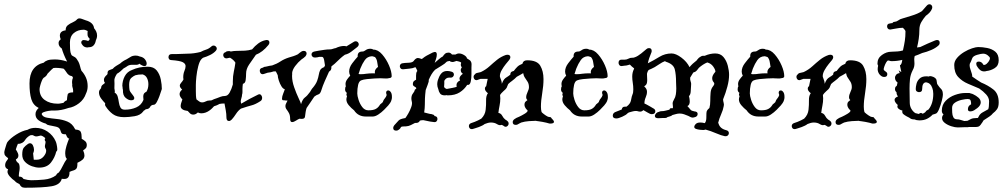

<svg xmlns="http://www.w3.org/2000/svg" viewBox="-96 -547 4712 898"><path d="M20 331Q10 331 4 326Q-2 321 -5 314Q-12 311 -17.5 307.5Q-23 304 -27 299Q-39 291 -50 278.5Q-61 266 -61 256Q-61 253 -60 250Q-59 247 -58 245Q-72 240 -72 226Q-72 214 -64 204L-61 200Q-58 195 -58 195Q-58 194 -58.5 193.5Q-59 193 -59 192Q-66 187 -71 181.5Q-76 176 -76 166Q-76 162 -73 151Q-70 140 -66.5 129.5Q-63 119 -61 117Q-48 100 -20.5 82.5Q7 65 33 60Q48 51 70 51Q101 51 126.5 68.5Q152 86 164 113Q168 122 169 129Q170 134 171 140Q172 146 172 151Q172 159 167 162Q161 189 142.5 213Q124 237 87 237Q72 237 53.5 230.5Q35 224 21.5 210.5Q8 197 8 176Q8 153 15 144Q22 135 35 126Q40 123 44 123Q53 123 58 133Q63 143 63 154Q63 159 61 165L59 170V172Q59 176 60.5 186Q62 196 62 200H77Q95 200 107.5 185.5Q120 171 120 158Q120 152 117 148Q114 142 114 138Q114 133 115.5 127.5Q117 122 117 117V115Q110 107 116 99Q102 87 94 87Q89 88 83.5 89.5Q78 91 73 91Q69 91 65 89Q61 87 57 85Q54 85 51 85Q48 85 45 86Q29 95 20.5 109Q12 123 -8 126Q-10 126 -10.5 125.5Q-11 125 -12 125Q-17 136 -22 152Q-20 156 -19 157L-16 162Q-14 166 -12 170.5Q-10 175 -10 180Q-10 191 -18 196L-22 199Q-19 210 -11.5 214.5Q-4 219 -4 239Q-4 247 -7 262Q-9 277 -7 279Q2 279 6.5 282Q11 285 14 290Q35 296 50 296Q77 296 110 293Q143 290 166 273Q171 263 179 260Q189 247 198 228Q207 209 217 196L214 193Q209 185 209 171Q209 154 215 135Q221 116 226 104L228 101H227Q224 101 220.5 97.5Q217 94 212 81H210Q196 81 192.5 76.5Q189 72 187.5 65.5Q186 59 181 53Q176 47 159 44Q152 42 144.5 41Q137 40 127 37Q124 36 122 34Q120 32 118 31Q99 26 84.5 15.5Q70 5 70 -13Q70 -22 74.5 -29.5Q79 -37 85 -42Q59 -55 50.5 -83Q42 -111 42 -157Q42 -238 109 -254Q115 -261 126.5 -265Q138 -269 160 -269Q187 -269 215 -260L218 -259Q209 -276 202.5 -292.5Q196 -309 193 -320Q186 -325 182 -331Q178 -337 178 -346Q178 -356 188 -363L187 -366Q184 -374 184 -380Q184 -402 211 -405V-406Q211 -421 221 -429Q231 -437 244 -442.5Q257 -448 265 -457Q269 -461 275 -461Q282 -461 290 -457.5Q298 -454 305 -452Q341 -442 344 -415Q350 -408 354 -399.5Q358 -391 358 -381Q358 -369 352 -357Q350 -344 342 -335Q334 -326 319 -326H317Q316 -326 315 -325.5Q314 -325 313 -325Q300 -325 292 -333.5Q284 -342 284 -349Q284 -354 288.5 -357.5Q293 -361 303 -359L312 -357L316 -355Q319 -357 321 -359.5Q323 -362 324 -365L323 -366Q314 -375 313.5 -383.5Q313 -392 314 -402Q310 -404 305 -406Q300 -408 295 -408Q268 -408 249.5 -392.5Q231 -377 231 -348Q231 -314 234 -301.5Q237 -289 242 -286.5Q247 -284 254.5 -279.5Q262 -275 271 -258Q276 -248 278.5 -237Q281 -226 285 -216Q298 -202 306 -184Q314 -166 314 -144Q314 -125 306 -109Q297 -82 273.5 -64Q250 -46 224 -42Q190 -30 160 -30H144Q140 -30 129 -28Q118 -26 108.5 -22.5Q99 -19 99 -13Q104 0 124 3.5Q144 7 170 9.5Q196 12 219 21.5Q242 31 254 55Q257 59 257 59Q277 60 281.5 69.5Q286 79 286 96V102Q295 107 302.5 113.5Q310 120 310 132Q310 141 305 146.5Q300 152 293 156V157Q299 170 299 180Q299 191 291.5 198.5Q284 206 267 214H266V219Q266 236 261 242Q256 248 248 250Q240 252 229 257V260Q229 290 205 290Q202 290 199 290Q196 290 193 289Q186 317 146 324Q106 331 20 331ZM174 -62Q181 -62 188 -63.5Q195 -65 201 -66Q204 -71 209 -74Q213 -77 217 -78Q218 -95 220.5 -105Q223 -115 246 -115V-116Q246 -121 246 -124.5Q246 -128 245 -132Q244 -136 242.5 -141Q241 -146 242 -153Q241 -156 241 -164Q241 -174 245 -183Q244 -191 236 -192Q228 -193 219 -203Q213 -211 209.5 -216.5Q206 -222 201 -226Q173 -231 154 -229Q146 -223 140 -216.5Q134 -210 126 -202Q122 -191 108 -183Q104 -180 99.5 -169Q95 -158 92 -146.5Q89 -135 89 -130Q89 -97 113 -79.5Q137 -62 174 -62Z M485 1Q451 1 431.5 -13.5Q412 -28 398 -50Q394 -55 396 -64Q386 -74 376.5 -87Q367 -100 367 -115Q367 -121 370 -126Q373 -131 377 -135V-136Q377 -144 383 -149.5Q389 -155 395 -159Q390 -165 390 -173Q390 -180 394 -186Q398 -192 404 -197L407 -201Q406 -215 414 -218.5Q422 -222 431 -225Q438 -233 447 -238.5Q456 -244 466 -250Q479 -262 495 -269Q506 -275 515 -281Q524 -287 539 -287Q544 -287 548.5 -286Q553 -285 557 -283Q574 -280 582 -269.5Q590 -259 590 -250Q590 -238 580 -238Q570 -238 556 -249Q551 -244 544 -244H520Q516 -244 511.5 -243Q507 -242 503 -240Q498 -236 492.5 -233Q487 -230 482 -227Q475 -220 467.5 -213.5Q460 -207 451 -202Q438 -182 439 -170.5Q440 -159 439 -134Q439 -133 440.5 -124.5Q442 -116 440 -114Q451 -108 454.5 -95Q458 -82 460 -68Q462 -54 467.5 -44Q473 -34 488 -34Q517 -34 541 -44.5Q565 -55 575 -80Q575 -84 574.5 -87.5Q574 -91 574 -95Q574 -101 576 -106.5Q578 -112 585 -116L589 -118Q598 -133 598 -153Q598 -169 591.5 -182Q585 -195 571 -199Q550 -199 537 -195Q533 -193 528.5 -190.5Q524 -188 521 -185Q513 -179 510.5 -170Q508 -161 508 -151Q508 -144 508.5 -137Q509 -130 510 -125Q512 -119 516.5 -113.5Q521 -108 526 -101Q532 -94 532 -88Q532 -78 517 -78Q505 -78 491.5 -89.5Q478 -101 479 -126Q478 -130 477.5 -134Q477 -138 477 -143H476Q476 -169 487.5 -190.5Q499 -212 522 -220Q554 -235 595 -235Q623 -235 637 -217.5Q651 -200 656 -175.5Q661 -151 661 -130Q661 -132 658 -122Q655 -112 649.5 -97Q644 -82 637.5 -70Q631 -58 624 -57Q614 -57 608 -50Q602 -36 585 -36L583 -33Q582 -32 580.5 -31.5Q579 -31 577 -30L574 -26Q561 -8 533.5 -3.5Q506 1 485 1Z M988 12Q981 19 975 19Q963 19 963 2Q963 -14 960 -30.5Q957 -47 954 -63Q947 -63 941.5 -62.5Q936 -62 931 -61Q919 -54 905 -50Q901 -46 896.5 -41Q892 -36 882 -29Q875 -24 865.5 -20.5Q856 -17 845 -17Q841 -17 837.5 -18Q834 -19 832 -20L830 -21L828 -20Q824 -16 819 -13.5Q814 -11 808 -11Q799 -11 793 -16.5Q787 -22 782 -28Q749 -32 749 -51Q749 -61 757 -82Q744 -95 744 -107Q744 -118 756 -128Q745 -138 745 -146Q745 -153 751 -159.5Q757 -166 762 -175Q761 -179 761 -185Q761 -202 766.5 -215Q772 -228 772 -238Q772 -249 759 -256Q746 -263 705 -266Q698 -266 695 -270.5Q692 -275 692 -279Q692 -294 707 -294H725Q742 -294 754 -295Q766 -296 782 -296Q810 -296 842 -304Q855 -311 868 -315Q881 -319 893 -330Q897 -334 903 -334Q909 -334 913.5 -329.5Q918 -325 918 -320Q918 -314 913 -309Q903 -298 887 -290Q871 -282 854 -277Q849 -274 845 -269Q837 -260 831 -236.5Q825 -213 822.5 -188.5Q820 -164 820 -150V-120Q820 -110 820.5 -100Q821 -90 823 -82L835 -73Q841 -68 849 -68Q858 -68 866 -72.5Q874 -77 884 -77Q886 -77 889 -77Q892 -77 894 -78Q903 -83 919 -88Q927 -91 936 -94.5Q945 -98 955 -98Q969 -98 978 -114Q987 -130 993 -152V-166Q993 -191 997.5 -211.5Q1002 -232 1005 -254Q997 -267 980 -277Q976 -276 973.5 -276Q971 -276 969 -275Q968 -275 967 -274.5Q966 -274 964 -274Q956 -274 952 -279Q948 -284 948 -289Q948 -300 959 -303Q964 -308 972 -308Q974 -308 977 -308Q980 -308 983 -306Q997 -309 1011 -309Q1032 -309 1049.5 -310Q1067 -311 1083 -316Q1096 -332 1111.5 -343.5Q1127 -355 1145 -359Q1147 -359 1148.5 -359.5Q1150 -360 1151 -360Q1164 -360 1164 -348Q1164 -341 1159 -336Q1132 -303 1101 -291Q1083 -266 1069 -245Q1055 -224 1055 -203Q1055 -188 1053 -172.5Q1051 -157 1040 -155Q1039 -149 1038.5 -142.5Q1038 -136 1038 -130Q1038 -123 1038 -116.5Q1038 -110 1036 -104Q1036 -97 1033 -88Q1030 -79 1030 -71Q1030 -68 1032 -62Q1052 -74 1071.5 -84.5Q1091 -95 1110 -104Q1119 -109 1124.5 -103Q1130 -97 1130 -89Q1130 -79 1122 -74Q1099 -59 1081.5 -54.5Q1064 -50 1031 -39Q1018 -30 1008 -14.5Q998 1 988 12Z M1261 9Q1261 -8 1255.5 -18Q1250 -28 1244.5 -35Q1239 -42 1239 -51Q1239 -59 1245 -69L1247 -73L1249 -76Q1248 -77 1242 -77Q1236 -77 1234 -78H1229Q1223 -78 1223 -86Q1223 -96 1229 -110.5Q1235 -125 1236 -130Q1228 -131 1220.5 -143Q1213 -155 1208 -170.5Q1203 -186 1203 -195Q1201 -200 1198.5 -204.5Q1196 -209 1194 -213H1184Q1170 -208 1156 -207L1138 -201Q1136 -200 1133 -200Q1126 -200 1122.5 -205Q1119 -210 1119 -216Q1119 -226 1128 -229L1135 -231Q1138 -235 1146 -235Q1148 -236 1151 -236Q1158 -238 1164 -239Q1170 -240 1177 -241Q1198 -248 1215.5 -259.5Q1233 -271 1255 -278Q1266 -281 1276.5 -284.5Q1287 -288 1297 -293Q1301 -297 1305.5 -300Q1310 -303 1314 -306Q1319 -309 1324 -309Q1338 -309 1338 -296Q1338 -291 1333 -284Q1329 -280 1324 -276Q1319 -272 1314 -269Q1298 -256 1284.5 -238Q1271 -220 1270 -203L1271 -202Q1270 -199 1270 -191Q1270 -167 1280 -138.5Q1290 -110 1300.5 -88Q1311 -66 1312 -60Q1319 -83 1330 -91Q1341 -99 1354 -117Q1355 -119 1360 -127Q1365 -135 1366 -135Q1382 -154 1387.5 -169.5Q1393 -185 1395 -197.5Q1397 -210 1401.5 -219Q1406 -228 1420 -233L1424 -241Q1423 -251 1420 -266Q1417 -281 1410 -281H1397Q1393 -280 1388.5 -279Q1384 -278 1379 -278H1376Q1369 -278 1365 -282.5Q1361 -287 1361 -292Q1361 -303 1374 -306Q1379 -307 1384 -308Q1389 -309 1395 -310Q1408 -312 1421 -314Q1434 -316 1447 -316Q1454 -316 1460.5 -318.5Q1467 -321 1474 -322Q1484 -327 1494 -329.5Q1504 -332 1512 -332Q1521 -332 1524 -330L1560 -352Q1562 -353 1564 -353.5Q1566 -354 1568 -354Q1574 -354 1578 -349.5Q1582 -345 1582 -340Q1582 -333 1575 -327Q1562 -317 1548 -306Q1534 -295 1517 -291Q1507 -284 1497.5 -275.5Q1488 -267 1480 -259Q1476 -255 1469.5 -249Q1463 -243 1456 -238L1453 -234L1454 -231Q1454 -218 1443 -212Q1433 -190 1423 -167.5Q1413 -145 1407 -125Q1402 -108 1393 -105.5Q1384 -103 1374 -95Q1364 -81 1355.5 -67.5Q1347 -54 1338 -42Q1335 -33 1333.5 -23.5Q1332 -14 1331 -5Q1331 9 1316 9Q1314 9 1311 9Q1308 9 1306 8Q1299 10 1288.5 17Q1278 24 1270 24Q1261 24 1261 9Z M1615 -2Q1579 -2 1560 -31Q1547 -41 1535.5 -54.5Q1524 -68 1524 -82Q1524 -89 1527 -96Q1522 -107 1526 -111L1527 -112Q1524 -114 1521 -118Q1518 -122 1518 -129Q1518 -139 1522 -144L1521 -145Q1520 -148 1520 -154Q1520 -165 1527.5 -175.5Q1535 -186 1542 -193Q1537 -203 1537 -212Q1537 -232 1551.5 -251Q1566 -270 1577 -282Q1575 -306 1599 -306Q1606 -306 1614.5 -312.5Q1623 -319 1636 -319Q1641 -319 1644 -318Q1647 -317 1650 -315Q1672 -315 1691.5 -292.5Q1711 -270 1723.5 -241Q1736 -212 1736 -190Q1735 -184 1729 -182.5Q1723 -181 1715 -180H1707Q1700 -180 1693.5 -180.5Q1687 -181 1684 -181Q1674 -181 1656 -180Q1638 -179 1620 -177Q1602 -175 1593 -171Q1583 -167 1579 -150Q1575 -133 1575 -110Q1575 -99 1581 -80Q1587 -61 1598.5 -46Q1610 -31 1627 -31Q1649 -31 1660.5 -37Q1672 -43 1679 -54Q1681 -59 1688 -63.5Q1695 -68 1696 -74Q1698 -80 1704 -87Q1710 -94 1712 -101Q1713 -103 1711.5 -106.5Q1710 -110 1710 -114Q1710 -117 1712 -120.5Q1714 -124 1720 -124Q1726 -124 1731.5 -116.5Q1737 -109 1737 -95Q1737 -92 1737 -89Q1737 -86 1736 -83Q1733 -71 1730 -68Q1729 -65 1726 -62Q1723 -59 1720 -54Q1713 -46 1700.5 -33.5Q1688 -21 1673.5 -11.5Q1659 -2 1647 -2ZM1581 -201Q1584 -200 1587 -200Q1590 -200 1593 -200Q1599 -200 1604.5 -200.5Q1610 -201 1616 -202Q1624 -203 1631.5 -203.5Q1639 -204 1644 -204H1658Q1657 -206 1657 -210Q1657 -223 1672 -234Q1670 -245 1668 -258Q1666 -271 1658 -280L1649 -283Q1646 -283 1644 -284Q1622 -283 1610 -265.5Q1598 -248 1591 -230Q1588 -224 1586.5 -217.5Q1585 -211 1581 -201Z M1767 61Q1763 64 1757 64Q1743 64 1743 51Q1743 46 1748 39Q1762 24 1768 17Q1774 10 1795 6Q1797 6 1798 5.5Q1799 5 1800 5Q1806 -3 1814 -17Q1822 -31 1827.5 -46.5Q1833 -62 1830 -72Q1829 -76 1828.5 -79.5Q1828 -83 1828 -86Q1828 -101 1835.5 -110Q1843 -119 1844 -127L1850 -132Q1851 -133 1851 -133.5Q1851 -134 1851 -134Q1851 -138 1843 -142Q1835 -146 1835 -153Q1835 -164 1841 -168.5Q1847 -173 1850 -174V-194Q1850 -199 1851 -205Q1852 -211 1856 -215Q1854 -220 1852 -224.5Q1850 -229 1847 -233Q1834 -227 1819 -226Q1804 -225 1790 -223H1787Q1781 -223 1777.5 -227.5Q1774 -232 1774 -237Q1774 -242 1777 -246Q1780 -250 1786 -251Q1796 -253 1814.5 -253.5Q1833 -254 1839 -262L1842 -266Q1846 -271 1851.5 -274Q1857 -277 1864 -275L1877 -271Q1892 -283 1900 -287Q1908 -291 1927 -301Q1935 -304 1938 -304Q1947 -304 1947 -292Q1947 -283 1943.5 -272Q1940 -261 1937 -253Q1943 -258 1955.5 -269Q1968 -280 1975 -283Q1980 -291 1986 -296Q1992 -301 2002 -301Q2011 -301 2018 -292H2034Q2038 -294 2042 -295.5Q2046 -297 2051 -297Q2062 -297 2074.5 -289.5Q2087 -282 2088 -274Q2093 -270 2098 -267.5Q2103 -265 2106 -260Q2110 -253 2109.5 -246Q2109 -239 2109 -231Q2109 -219 2109 -200.5Q2109 -182 2106 -167Q2103 -152 2095 -150H2089Q2076 -129 2054 -115Q2032 -101 1998 -101Q1995 -101 1994 -102Q1991 -101 1985 -101Q1969 -101 1962.5 -109.5Q1956 -118 1954 -130Q1949 -142 1949 -152Q1949 -167 1955 -180Q1960 -195 1969.5 -205Q1979 -215 1996 -215Q2005 -215 2015 -212Q2027 -209 2027 -198Q2027 -192 2022 -187.5Q2017 -183 2008 -184H2004Q1990 -184 1982 -169V-155Q1982 -153 1981.5 -148.5Q1981 -144 1981 -140Q1987 -132 1994 -131Q2006 -133 2020.5 -136Q2035 -139 2040 -141Q2039 -144 2039 -149Q2039 -163 2056 -171Q2053 -176 2053 -179Q2053 -191 2069 -202Q2059 -208 2059 -219Q2059 -225 2061 -227Q2063 -229 2064 -232Q2059 -238 2059 -244Q2059 -247 2060 -249.5Q2061 -252 2061 -253Q2061 -255 2057 -257Q2053 -259 2039 -262Q2035 -261 2030 -259Q2025 -257 2020 -257Q2012 -257 2007 -262Q2003 -261 1999.5 -260.5Q1996 -260 1993 -258Q1985 -249 1969.5 -240Q1954 -231 1939 -221Q1929 -211 1922 -199Q1915 -187 1909 -173Q1911 -167 1904 -150Q1897 -133 1895 -126Q1892 -101 1891.5 -86Q1891 -71 1891 -57Q1891 -43 1888 -21Q1897 -19 1905.5 -16.5Q1914 -14 1924 -13L1925 -12Q1933 -12 1937 -4Q1950 -3 1950 10Q1950 15 1946 20Q1942 25 1934 24Q1930 24 1915.5 21.5Q1901 19 1884 15Q1880 15 1876 15.5Q1872 16 1868 17Q1863 28 1850 28H1845Q1835 33 1825.5 38Q1816 43 1803 44Q1793 44 1788 44.5Q1783 45 1781 46Q1781 46 1779 48Q1778 49 1776.5 52.5Q1775 56 1767 61Z M2111 57Q2104 57 2100.5 52.5Q2097 48 2097 43Q2097 33 2107 29L2124 23Q2132 20 2140 16Q2148 12 2155 8Q2173 -10 2175.5 -33.5Q2178 -57 2177.5 -78Q2177 -99 2186 -111Q2172 -122 2172 -132Q2172 -140 2178 -144Q2179 -152 2181.5 -161.5Q2184 -171 2185 -178H2151Q2147 -177 2144 -175.5Q2141 -174 2137 -173Q2136 -173 2135 -172.5Q2134 -172 2132 -172Q2126 -172 2122.5 -177Q2119 -182 2119 -187Q2119 -195 2125 -199Q2129 -205 2136 -206Q2141 -207 2145 -208Q2149 -209 2153 -210Q2176 -221 2193.5 -237Q2211 -253 2229 -267.5Q2247 -282 2270 -290Q2273 -291 2277 -291Q2291 -291 2291 -279Q2291 -274 2286 -267Q2280 -260 2269.5 -247Q2259 -234 2250.5 -219Q2242 -204 2242 -191Q2242 -189 2242.5 -187Q2243 -185 2244 -183Q2251 -167 2251 -155Q2257 -170 2262 -176Q2267 -182 2274 -186Q2281 -190 2291 -198V-200Q2291 -211 2303 -214L2307 -215Q2315 -226 2323.5 -234.5Q2332 -243 2348 -249V-251Q2352 -265 2370 -265Q2416 -265 2431 -239.5Q2446 -214 2446 -177Q2446 -146 2440 -111Q2434 -76 2434 -48Q2434 -34 2437 -23Q2438 -21 2447.5 -13.5Q2457 -6 2467 -1L2472 0L2478 1L2481 2Q2481 4 2488 11Q2495 18 2495 23Q2495 31 2477 31Q2473 31 2469 29.5Q2465 28 2460 27Q2450 25 2441 23Q2432 21 2422 20L2414 19Q2413 19 2412 18.5Q2411 18 2411 18Q2399 18 2378.5 19.5Q2358 21 2342 26Q2337 28 2333 30.5Q2329 33 2325 35Q2322 37 2316 37Q2302 37 2302 24Q2302 17 2309 11Q2318 4 2332 -1Q2345 -7 2358 -15Q2371 -23 2372 -29Q2371 -31 2369.5 -33Q2368 -35 2366 -36Q2357 -47 2357 -57Q2357 -67 2362.5 -72Q2368 -77 2371 -79Q2365 -84 2365 -92Q2365 -103 2371.5 -116.5Q2378 -130 2378 -139Q2378 -154 2372 -164Q2366 -174 2359.5 -183Q2353 -192 2351 -205Q2344 -201 2336.5 -196.5Q2329 -192 2321 -188Q2316 -183 2310.5 -178Q2305 -173 2298 -168Q2294 -165 2290 -162Q2286 -159 2281 -154Q2276 -141 2273.5 -136Q2271 -131 2258 -120Q2247 -110 2243 -103V-100Q2243 -97 2243.5 -93.5Q2244 -90 2244 -87Q2244 -70 2240.5 -53Q2237 -36 2235 -19Q2247 -17 2253 -5.5Q2259 6 2267 12Q2273 15 2278 20Q2283 24 2283 31Q2283 37 2278.5 41.5Q2274 46 2269 46Q2264 46 2260 42Q2254 38 2250 37Q2240 41 2228.5 33.5Q2217 26 2200 26Q2193 26 2185.5 28Q2178 30 2171 33Q2166 37 2159 40.5Q2152 44 2144 47L2135 50Q2131 51 2126 53Q2121 55 2116 56Q2115 56 2114 56.5Q2113 57 2111 57Z M2625 -2Q2589 -2 2570 -31Q2557 -41 2545.5 -54.5Q2534 -68 2534 -82Q2534 -89 2537 -96Q2532 -107 2536 -111L2537 -112Q2534 -114 2531 -118Q2528 -122 2528 -129Q2528 -139 2532 -144L2531 -145Q2530 -148 2530 -154Q2530 -165 2537.5 -175.5Q2545 -186 2552 -193Q2547 -203 2547 -212Q2547 -232 2561.5 -251Q2576 -270 2587 -282Q2585 -306 2609 -306Q2616 -306 2624.5 -312.5Q2633 -319 2646 -319Q2651 -319 2654 -318Q2657 -317 2660 -315Q2682 -315 2701.5 -292.5Q2721 -270 2733.5 -241Q2746 -212 2746 -190Q2745 -184 2739 -182.5Q2733 -181 2725 -180H2717Q2710 -180 2703.5 -180.5Q2697 -181 2694 -181Q2684 -181 2666 -180Q2648 -179 2630 -177Q2612 -175 2603 -171Q2593 -167 2589 -150Q2585 -133 2585 -110Q2585 -99 2591 -80Q2597 -61 2608.5 -46Q2620 -31 2637 -31Q2659 -31 2670.5 -37Q2682 -43 2689 -54Q2691 -59 2698 -63.5Q2705 -68 2706 -74Q2708 -80 2714 -87Q2720 -94 2722 -101Q2723 -103 2721.5 -106.5Q2720 -110 2720 -114Q2720 -117 2722 -120.5Q2724 -124 2730 -124Q2736 -124 2741.5 -116.5Q2747 -109 2747 -95Q2747 -92 2747 -89Q2747 -86 2746 -83Q2743 -71 2740 -68Q2739 -65 2736 -62Q2733 -59 2730 -54Q2723 -46 2710.5 -33.5Q2698 -21 2683.5 -11.5Q2669 -2 2657 -2ZM2591 -201Q2594 -200 2597 -200Q2600 -200 2603 -200Q2609 -200 2614.5 -200.5Q2620 -201 2626 -202Q2634 -203 2641.5 -203.5Q2649 -204 2654 -204H2668Q2667 -206 2667 -210Q2667 -223 2682 -234Q2680 -245 2678 -258Q2676 -271 2668 -280L2659 -283Q2656 -283 2654 -284Q2632 -283 2620 -265.5Q2608 -248 2601 -230Q2598 -224 2596.5 -217.5Q2595 -211 2591 -201Z M3294 90Q3278 87 3252.5 76Q3227 65 3204 59Q3198 61 3193 61Q3188 61 3178 60Q3168 59 3159.5 56Q3151 53 3151 46Q3151 41 3157 34Q3164 26 3179 26Q3190 26 3200 29Q3207 22 3207.5 6Q3208 -10 3208 -17Q3208 -26 3212 -31.5Q3216 -37 3220 -40L3222 -42Q3226 -56 3226 -75.5Q3226 -95 3227.5 -113Q3229 -131 3238 -142Q3241 -146 3240.5 -145Q3240 -144 3242 -148Q3248 -156 3241.5 -163Q3235 -170 3235 -182Q3235 -187 3238 -194Q3241 -201 3248 -209Q3250 -211 3250 -211.5Q3250 -212 3250 -212Q3250 -221 3240 -235.5Q3230 -250 3212 -255Q3202 -251 3192 -244.5Q3182 -238 3173 -230Q3168 -223 3163.5 -218Q3159 -213 3155 -211Q3154 -210 3151 -209.5Q3148 -209 3146 -207Q3138 -195 3132 -184Q3131 -174 3134.5 -165Q3138 -156 3136 -143Q3135 -133 3134.5 -119Q3134 -105 3126 -97L3127 -95Q3128 -91 3129 -84.5Q3130 -78 3130 -72Q3130 -65 3127.5 -59Q3125 -53 3119 -51Q3125 -45 3127 -42L3131 -37Q3136 -30 3141 -29L3152 -26Q3167 -25 3167 -14Q3167 -1 3150 2Q3149 2 3147.5 2.5Q3146 3 3144 3Q3136 3 3123 -5Q3113 -9 3103.5 -12.5Q3094 -16 3083 -16Q3074 -16 3065.5 -13.5Q3057 -11 3049 -9Q3045 -5 3038 -3Q3031 -1 3025 1Q3022 5 3014 5H3002Q2996 5 2991 5.5Q2986 6 2984 6Q2967 6 2967 -4Q2967 -11 2973 -17Q2979 -23 2986 -24Q2991 -27 2998 -27Q3008 -27 3017 -29.5Q3026 -32 3035 -34L3038 -40Q3041 -41 3044.5 -41Q3048 -41 3051 -41Q3052 -47 3051 -52.5Q3050 -58 3050 -63Q3050 -71 3056 -81Q3063 -92 3065 -105.5Q3067 -119 3067 -133Q3067 -141 3066.5 -148.5Q3066 -156 3066 -163Q3066 -198 3060 -222.5Q3054 -247 3019 -258L3014 -261Q3001 -256 2989.5 -248Q2978 -240 2966 -233Q2947 -223 2940.5 -221Q2934 -219 2930 -202Q2930 -194 2930.5 -186.5Q2931 -179 2931 -173Q2931 -157 2926 -151Q2924 -148 2918 -144L2917 -143L2919 -141Q2930 -131 2930 -118Q2930 -105 2924 -91.5Q2918 -78 2918 -63Q2919 -63 2927.5 -58.5Q2936 -54 2945.5 -48.5Q2955 -43 2958 -41Q2969 -36 2969 -27Q2969 -13 2952 -13Q2945 -13 2933 -20.5Q2921 -28 2913 -32L2912 -31Q2906 -25 2898 -25Q2892 -25 2888 -26.5Q2884 -28 2878 -28Q2870 -28 2861.5 -25.5Q2853 -23 2845 -21Q2843 -19 2839 -17Q2832 -9 2814 -1Q2796 7 2787 7Q2770 7 2770 -6Q2770 -20 2787 -25Q2792 -27 2798.5 -29.5Q2805 -32 2812 -35Q2814 -48 2826 -48H2834Q2852 -61 2855 -77Q2859 -99 2862.5 -106Q2866 -113 2866 -129Q2866 -145 2863.5 -160Q2861 -175 2861 -189Q2861 -208 2869 -224L2870 -227Q2867 -230 2864 -232L2859 -236Q2855 -239 2850 -245Q2845 -244 2839 -242Q2833 -240 2826 -240Q2822 -240 2819 -239Q2816 -238 2811 -238Q2804 -238 2800.5 -243Q2797 -248 2797 -253Q2797 -268 2811 -268H2826Q2835 -268 2843 -272.5Q2851 -277 2861 -277H2866L2869 -278L2873 -279Q2887 -284 2903 -297Q2919 -310 2927 -317Q2932 -322 2939 -322Q2952 -322 2952 -309Q2952 -303 2950 -300Q2939 -275 2934 -251L2936 -252Q2962 -265 2988 -281Q3014 -297 3045 -297Q3065 -297 3091 -277.5Q3117 -258 3129 -233Q3143 -250 3162 -264Q3164 -267 3166.5 -270Q3169 -273 3173 -277Q3178 -281 3184 -284Q3190 -287 3197 -286H3200Q3225 -297 3249 -297Q3274 -297 3288 -280Q3302 -263 3308 -239.5Q3314 -216 3314 -197Q3314 -172 3306 -142Q3298 -112 3287 -85Q3286 -84 3286 -81Q3286 -75 3288.5 -66.5Q3291 -58 3289 -51Q3286 -33 3277 -13Q3268 7 3263 27Q3263 28 3265 32Q3272 55 3301 62Q3313 65 3313 76Q3313 82 3308 86.5Q3303 91 3294 90Z M3451 -2Q3415 -2 3396 -31Q3383 -41 3371.5 -54.5Q3360 -68 3360 -82Q3360 -89 3363 -96Q3358 -107 3362 -111L3363 -112Q3360 -114 3357 -118Q3354 -122 3354 -129Q3354 -139 3358 -144L3357 -145Q3356 -148 3356 -154Q3356 -165 3363.5 -175.5Q3371 -186 3378 -193Q3373 -203 3373 -212Q3373 -232 3387.5 -251Q3402 -270 3413 -282Q3411 -306 3435 -306Q3442 -306 3450.5 -312.5Q3459 -319 3472 -319Q3477 -319 3480 -318Q3483 -317 3486 -315Q3508 -315 3527.5 -292.5Q3547 -270 3559.5 -241Q3572 -212 3572 -190Q3571 -184 3565 -182.5Q3559 -181 3551 -180H3543Q3536 -180 3529.5 -180.5Q3523 -181 3520 -181Q3510 -181 3492 -180Q3474 -179 3456 -177Q3438 -175 3429 -171Q3419 -167 3415 -150Q3411 -133 3411 -110Q3411 -99 3417 -80Q3423 -61 3434.5 -46Q3446 -31 3463 -31Q3485 -31 3496.5 -37Q3508 -43 3515 -54Q3517 -59 3524 -63.5Q3531 -68 3532 -74Q3534 -80 3540 -87Q3546 -94 3548 -101Q3549 -103 3547.5 -106.5Q3546 -110 3546 -114Q3546 -117 3548 -120.5Q3550 -124 3556 -124Q3562 -124 3567.5 -116.5Q3573 -109 3573 -95Q3573 -92 3573 -89Q3573 -86 3572 -83Q3569 -71 3566 -68Q3565 -65 3562 -62Q3559 -59 3556 -54Q3549 -46 3536.5 -33.5Q3524 -21 3509.5 -11.5Q3495 -2 3483 -2ZM3417 -201Q3420 -200 3423 -200Q3426 -200 3429 -200Q3435 -200 3440.5 -200.5Q3446 -201 3452 -202Q3460 -203 3467.5 -203.5Q3475 -204 3480 -204H3494Q3493 -206 3493 -210Q3493 -223 3508 -234Q3506 -245 3504 -258Q3502 -271 3494 -280L3485 -283Q3482 -283 3480 -284Q3458 -283 3446 -265.5Q3434 -248 3427 -230Q3424 -224 3422.5 -217.5Q3421 -211 3417 -201Z M3621 57Q3614 57 3610.5 52.5Q3607 48 3607 43Q3607 33 3617 29L3634 23Q3642 20 3650 16Q3658 12 3665 8Q3683 -10 3685.5 -33.5Q3688 -57 3687.5 -78Q3687 -99 3696 -111Q3682 -122 3682 -132Q3682 -140 3688 -144Q3689 -152 3691.5 -161.5Q3694 -171 3695 -178H3661Q3657 -177 3654 -175.5Q3651 -174 3647 -173Q3646 -173 3645 -172.5Q3644 -172 3642 -172Q3636 -172 3632.5 -177Q3629 -182 3629 -187Q3629 -195 3635 -199Q3639 -205 3646 -206Q3651 -207 3655 -208Q3659 -209 3663 -210Q3686 -221 3703.5 -237Q3721 -253 3739 -267.5Q3757 -282 3780 -290Q3783 -291 3787 -291Q3801 -291 3801 -279Q3801 -274 3796 -267Q3790 -260 3779.5 -247Q3769 -234 3760.5 -219Q3752 -204 3752 -191Q3752 -189 3752.5 -187Q3753 -185 3754 -183Q3761 -167 3761 -155Q3767 -170 3772 -176Q3777 -182 3784 -186Q3791 -190 3801 -198V-200Q3801 -211 3813 -214L3817 -215Q3825 -226 3833.5 -234.5Q3842 -243 3858 -249V-251Q3862 -265 3880 -265Q3926 -265 3941 -239.5Q3956 -214 3956 -177Q3956 -146 3950 -111Q3944 -76 3944 -48Q3944 -34 3947 -23Q3948 -21 3957.5 -13.5Q3967 -6 3977 -1L3982 0L3988 1L3991 2Q3991 4 3998 11Q4005 18 4005 23Q4005 31 3987 31Q3983 31 3979 29.5Q3975 28 3970 27Q3960 25 3951 23Q3942 21 3932 20L3924 19Q3923 19 3922 18.5Q3921 18 3921 18Q3909 18 3888.5 19.5Q3868 21 3852 26Q3847 28 3843 30.5Q3839 33 3835 35Q3832 37 3826 37Q3812 37 3812 24Q3812 17 3819 11Q3828 4 3842 -1Q3855 -7 3868 -15Q3881 -23 3882 -29Q3881 -31 3879.5 -33Q3878 -35 3876 -36Q3867 -47 3867 -57Q3867 -67 3872.5 -72Q3878 -77 3881 -79Q3875 -84 3875 -92Q3875 -103 3881.5 -116.5Q3888 -130 3888 -139Q3888 -154 3882 -164Q3876 -174 3869.5 -183Q3863 -192 3861 -205Q3854 -201 3846.5 -196.5Q3839 -192 3831 -188Q3826 -183 3820.5 -178Q3815 -173 3808 -168Q3804 -165 3800 -162Q3796 -159 3791 -154Q3786 -141 3783.5 -136Q3781 -131 3768 -120Q3757 -110 3753 -103V-100Q3753 -97 3753.5 -93.5Q3754 -90 3754 -87Q3754 -70 3750.5 -53Q3747 -36 3745 -19Q3757 -17 3763 -5.5Q3769 6 3777 12Q3783 15 3788 20Q3793 24 3793 31Q3793 37 3788.5 41.5Q3784 46 3779 46Q3774 46 3770 42Q3764 38 3760 37Q3750 41 3738.5 33.5Q3727 26 3710 26Q3703 26 3695.5 28Q3688 30 3681 33Q3676 37 3669 40.5Q3662 44 3654 47L3645 50Q3641 51 3636 53Q3631 55 3626 56Q3625 56 3624 56.5Q3623 57 3621 57Z M4203 16Q4191 16 4179 11Q4176 12 4173 11Q4164 10 4156 3Q4145 -2 4136 -8Q4127 -14 4125 -18Q4124 -21 4124 -24Q4124 -27 4124 -28L4125 -30Q4114 -32 4106 -39Q4098 -46 4103 -56Q4097 -61 4092.5 -67.5Q4088 -74 4088 -80Q4088 -90 4104 -96Q4097 -104 4097 -116Q4090 -121 4090 -130Q4090 -142 4098 -145Q4099 -148 4100 -152.5Q4101 -157 4102 -161Q4090 -170 4090 -183Q4090 -191 4095.5 -197.5Q4101 -204 4112 -205Q4111 -208 4110 -211.5Q4109 -215 4107 -218Q4108 -218 4114.5 -213Q4121 -208 4119 -213L4113 -241Q4122 -246 4124 -267Q4100 -261 4074 -261Q4069 -261 4065.5 -262.5Q4062 -264 4058 -264Q4054 -264 4049 -255.5Q4044 -247 4040.5 -237Q4037 -227 4037 -223Q4037 -219 4041.5 -216Q4046 -213 4048 -211Q4054 -207 4054 -200Q4054 -187 4039 -187Q4027 -187 4016 -201Q4009 -212 4009 -223Q4009 -227 4009.5 -231Q4010 -235 4011 -239V-240Q4008 -245 4008 -250Q4008 -275 4029 -290Q4050 -305 4072 -305Q4092 -306 4102 -306.5Q4112 -307 4127 -311L4128 -315Q4133 -337 4136 -356.5Q4139 -376 4139 -401Q4138 -405 4134 -409.5Q4130 -414 4127 -417Q4112 -417 4097.5 -414Q4083 -411 4069 -409H4066Q4060 -409 4056.5 -413.5Q4053 -418 4053 -423Q4053 -436 4065 -437Q4073 -439 4078 -439Q4081 -445 4089 -445Q4098 -446 4106 -452Q4114 -458 4123 -460Q4138 -465 4167 -473.5Q4196 -482 4216 -495L4238 -520Q4244 -527 4251 -527Q4258 -527 4262 -521Q4266 -515 4263 -506Q4259 -496 4251.5 -488Q4244 -480 4234 -473Q4222 -459 4213 -443.5Q4204 -428 4204 -407Q4204 -386 4201 -365.5Q4198 -345 4193 -325Q4197 -326 4200.5 -326Q4204 -326 4208 -327Q4225 -335 4242.5 -343Q4260 -351 4278 -358Q4284 -360 4286 -360Q4299 -360 4299 -347Q4299 -339 4293 -334Q4280 -322 4259 -313Q4238 -304 4217 -299Q4208 -295 4199.5 -291.5Q4191 -288 4182 -285V-284Q4181 -280 4180.5 -276.5Q4180 -273 4180 -270Q4180 -265 4180.5 -260Q4181 -255 4181 -250Q4181 -243 4179.5 -235.5Q4178 -228 4172 -217Q4162 -197 4160 -176.5Q4158 -156 4158 -133Q4158 -116 4158.5 -99Q4159 -82 4159 -67Q4159 -51 4166.5 -38Q4174 -25 4185 -18L4201 -14Q4208 -19 4212 -19L4220 -15Q4232 -21 4234 -25.5Q4236 -30 4247 -35Q4269 -63 4269 -108Q4269 -124 4264 -137Q4261 -140 4261 -144Q4253 -157 4243 -160Q4241 -161 4239 -161Q4238 -161 4237.5 -161.5Q4237 -162 4236 -162Q4217 -162 4217 -130Q4217 -116 4202 -116Q4197 -116 4192 -119.5Q4187 -123 4187 -130Q4187 -141 4190.5 -155Q4194 -169 4205 -179.5Q4216 -190 4236 -190Q4244 -190 4247 -189Q4251 -191 4255 -191Q4260 -191 4270 -187Q4282 -181 4284 -173Q4286 -165 4287 -155Q4289 -151 4290 -150Q4298 -138 4306 -130.5Q4314 -123 4314 -104Q4314 -96 4309 -76Q4304 -56 4296.5 -37.5Q4289 -19 4282 -16Q4278 -14 4273.5 -13Q4269 -12 4266 -11Q4255 1 4240 8.5Q4225 16 4205 16Z M4383 49Q4371 49 4353.5 43.5Q4336 38 4323 28Q4310 18 4310 5Q4310 -4 4317 -12Q4309 -18 4309 -29Q4309 -57 4327 -75.5Q4345 -94 4370.5 -103Q4396 -112 4417 -112H4431Q4434 -112 4437 -112Q4440 -112 4444 -110Q4453 -108 4456 -106Q4469 -100 4480 -90.5Q4491 -81 4491 -68Q4491 -54 4475 -41.5Q4459 -29 4450 -27Q4447 -26 4442 -26Q4431 -26 4431 -36Q4431 -51 4444 -58L4446 -59Q4446 -78 4440 -82Q4434 -84 4431 -84Q4420 -84 4402 -80Q4384 -76 4370.5 -67Q4357 -58 4357 -42Q4357 -34 4357.5 -21Q4358 -8 4363 1.5Q4368 11 4380 11Q4389 11 4397.5 14Q4406 17 4414 19L4429 18Q4435 15 4444.5 10Q4454 5 4471 5H4477Q4478 3 4480 1Q4486 -14 4500 -21.5Q4514 -29 4526 -36Q4530 -45 4530 -73Q4530 -90 4516.5 -105Q4503 -120 4484 -133Q4458 -144 4431 -155.5Q4404 -167 4385.5 -187Q4367 -207 4367 -243Q4367 -261 4380.5 -276.5Q4394 -292 4413 -303.5Q4432 -315 4450.5 -321Q4469 -327 4479 -327Q4499 -327 4521.5 -322.5Q4544 -318 4559.5 -305Q4575 -292 4575 -265Q4575 -240 4556.5 -228.5Q4538 -217 4519 -215Q4516 -214 4513 -213.5Q4510 -213 4507 -213Q4497 -213 4489.5 -218.5Q4482 -224 4477 -232L4475 -235Q4470 -241 4470 -249Q4470 -259 4482 -259Q4487 -259 4492 -256.5Q4497 -254 4501 -248L4503 -245Q4503 -245 4503 -244.5Q4503 -244 4504 -244L4505 -243Q4509 -243 4511 -244Q4519 -247 4526.5 -257Q4534 -267 4534 -275Q4534 -280 4524 -288Q4514 -296 4502 -296Q4493 -296 4474 -290.5Q4455 -285 4451 -274Q4448 -266 4445.5 -260Q4443 -254 4440 -249Q4440 -248 4439.5 -246Q4439 -244 4439 -242Q4439 -233 4442.5 -223.5Q4446 -214 4450 -200Q4451 -196 4451 -193.5Q4451 -191 4451 -189Q4461 -182 4472 -174.5Q4483 -167 4493 -161Q4525 -148 4550 -128.5Q4575 -109 4575 -68Q4575 -47 4567 -36Q4559 -25 4548 -17Q4542 -9 4531.5 -2Q4521 5 4504 16Q4501 21 4499 24.5Q4497 28 4495 30Q4491 37 4485.5 42Q4480 47 4466 47H4436Q4433 48 4430 48Q4427 48 4424 48H4414Q4407 48 4399 48.5Q4391 49 4383 49Z"/></svg>

Font: RU Serius
Style: Regular
Weight: 400
Designer: Robert E. Leuschke
Foundry: Robert E. Leuschke
Version: Version 1.011; ttfautohint (v1.8.3)